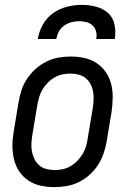

<svg xmlns="http://www.w3.org/2000/svg" viewBox="-20 -760 540 788"><path d="M203 8Q174 8 146.5 2Q119 -4 96.5 -19Q74 -34 59 -56.5Q44 -79 37.5 -106Q31 -133 31 -161.5Q31 -190 36 -219L56 -339Q60 -364 68 -389Q76 -414 91 -436.5Q106 -459 126 -477Q146 -495 170 -507Q194 -519 219.5 -523.5Q245 -528 270 -528Q299 -528 326.5 -522Q354 -516 376.5 -501Q399 -486 414.5 -463.5Q430 -441 436.5 -414Q443 -387 442.5 -358.5Q442 -330 438 -301L418 -181Q414 -156 405.5 -131Q397 -106 382.5 -83.5Q368 -61 348 -43Q328 -25 304 -13Q280 -1 254 3.5Q228 8 203 8ZM204 -62Q221 -62 237.5 -65.5Q254 -69 269.5 -78Q285 -87 297.5 -100Q310 -113 319 -128Q328 -143 333 -159.5Q338 -176 340 -192L360 -312Q363 -330 364 -347.5Q365 -365 362.5 -381.5Q360 -398 352.5 -413Q345 -428 332.5 -438.5Q320 -449 303.5 -453.5Q287 -458 270 -458Q253 -458 236 -454.5Q219 -451 203.5 -442Q188 -433 175.5 -420Q163 -407 154 -392Q145 -377 140.5 -360.5Q136 -344 133 -328L113 -208Q110 -190 109 -172.5Q108 -155 111 -138.5Q114 -122 121.5 -107Q129 -92 141 -81.5Q153 -71 170 -66.5Q187 -62 204 -62ZM135 -600Q140 -630 156 -659Q172 -688 198.5 -706.5Q225 -725 255.5 -732.5Q286 -740 316 -740Q346 -740 374.5 -732.5Q403 -725 423.5 -706.5Q444 -688 450 -659Q456 -630 451 -600H375Q378 -616 374.5 -630.5Q371 -645 360.5 -655Q350 -665 335.5 -669Q321 -673 305 -673Q289 -673 273.5 -669Q258 -665 243.5 -655Q229 -645 221.5 -630.5Q214 -616 211 -600Z"/></svg>

Font: Iosevka SS18
Style: Italic
Weight: 400
Italic angle: -9°
Monospace: yes
Designer: Belleve Invis
Foundry: Belleve Invis
Version: Version 25.1.1; ttfautohint (v1.8.4)